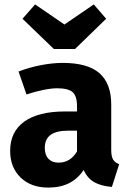

<svg xmlns="http://www.w3.org/2000/svg" viewBox="-20 -833 588 870"><path d="M520 -89 487 14Q438 10 407 -7.5Q376 -25 359 -63Q307 17 199 17Q120 17 73 -29Q26 -75 26 -149Q26 -236 90 -282Q154 -328 275 -328H329V-351Q329 -398 309 -415.5Q289 -433 239 -433Q213 -433 176 -425.5Q139 -418 100 -405L64 -509Q114 -528 166.5 -538Q219 -548 264 -548Q378 -548 431 -501Q484 -454 484 -360V-154Q484 -124 492.5 -110Q501 -96 520 -89ZM329 -147V-241H290Q236 -241 209.5 -222Q183 -203 183 -163Q183 -131 199.5 -113.5Q216 -96 245 -96Q299 -96 329 -147ZM461 -748 320 -611H224L82 -748L139 -813L272 -722L405 -813Z"/></svg>

Font: FiraGOUPP
Style: Bold
Weight: 700
Designer: bBox Type
Foundry: bBox Type GmbH
Version: Version 1.001